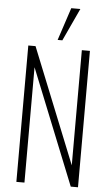

<svg xmlns="http://www.w3.org/2000/svg" viewBox="-67 -1094 648 1136"><g transform="rotate(5 257.5 -526.0)"><path d="M75 0V-810H118L393 -126V-810H441V0H398L123 -685V0ZM245 -858 309 -1052H363L273 -858Z"/></g></svg>

Font: Oswald ExtraLight
Style: Regular
Weight: 250
Designer: Vernon Adams
Foundry: Vernon Adams
Version: Version 4.103;gftools[0.9.33.dev8+g029e19f]